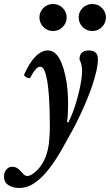

<svg xmlns="http://www.w3.org/2000/svg" viewBox="-85 -668 549 959"><path d="M10 271Q-18 271 -41.5 257.5Q-65 244 -65 214Q-65 193 -53.5 179Q-42 165 -24 165Q-10 165 0.5 171.5Q11 178 19 188Q24 194 33 202.5Q42 211 51 211Q62 211 75 203Q88 195 102 181Q128 153 141.5 119Q155 85 159.5 46Q164 7 164 -35Q164 -67 163 -106.5Q162 -146 159.5 -186Q157 -226 151.5 -260Q146 -294 137.5 -314.5Q129 -335 115 -335Q105 -335 92.5 -321Q80 -307 66 -280Q64 -276 55.5 -278.5Q47 -281 40.5 -286Q34 -291 36 -296Q62 -355 92 -385.5Q122 -416 154 -416Q177 -416 194 -399Q211 -382 222.5 -353Q234 -324 241.5 -289.5Q249 -255 252 -219Q255 -183 255 -151Q255 -127 254 -104Q253 -81 250 -58L256 -56Q267 -77 277 -103Q287 -129 295.5 -157.5Q304 -186 310.5 -214Q317 -242 321 -268Q325 -294 325 -315Q325 -329 322 -343Q319 -357 312 -371Q312 -394 324 -405Q336 -416 358 -416Q381 -416 392.5 -405.5Q404 -395 404 -373Q404 -346 396 -311.5Q388 -277 375 -238.5Q362 -200 345.5 -161Q329 -122 311.5 -85.5Q294 -49 278 -19Q251 31 221.5 82.5Q192 134 159 176.5Q126 219 89 245Q52 271 10 271ZM180 -513Q152 -513 132 -533Q112 -553 112 -581Q112 -609 132 -628.5Q152 -648 180 -648Q208 -648 228 -628.5Q248 -609 248 -581Q248 -553 228 -533Q208 -513 180 -513ZM376 -513Q348 -513 328 -533Q308 -553 308 -581Q308 -609 328 -628.5Q348 -648 376 -648Q404 -648 424 -628.5Q444 -609 444 -581Q444 -553 424 -533Q404 -513 376 -513Z"/></svg>

Font: Junicode VF
Style: Italic
Weight: 400
Italic angle: -11°
Designer: Peter S. Baker
Version: Version 2.209